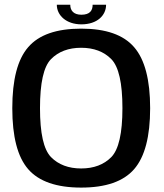

<svg xmlns="http://www.w3.org/2000/svg" viewBox="-20 -804 708 828"><path d="M330 5C436.5 5 512.5 -21.5 558.5 -74.5C604.5 -127.5 627.5 -215 627.5 -337.5C627.5 -459.5 604.5 -547.5 558.5 -600.5C512.5 -654 436.5 -680.5 330 -680.5C223.5 -680.5 147.5 -654 101.5 -600.5C55.5 -547.5 33 -460 33 -337.5C33 -215 55.5 -127.5 101.5 -74.5C147.5 -21.5 224 5 330 5ZM330 -77.5C275.5 -77.5 232 -94 200 -126.5C168 -159.5 152.5 -229.5 152.5 -337.5C152.5 -446 168 -516.5 200 -549C232 -581.5 275.5 -598 330 -598C384.5 -598 428 -581.5 460 -549C492 -516.5 508 -446 508 -337.5C508 -229.5 492 -159.5 460 -126.5C428 -94 384.5 -77.5 330 -77.5ZM331 -699C399.5 -699 437.5 -738 437.5 -783.5H379.5C379.5 -758.5 367.5 -740.5 331 -740.5C298 -740.5 283 -758 283 -783.5H225C225 -738 265.5 -699 331 -699Z"/></svg>

Font: Anybody Medium
Style: Regular
Weight: 500
Designer: Tyler Finck
Foundry: Etcetera Type Company
Version: Version 1.110